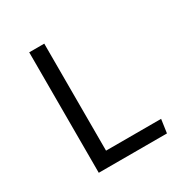

<svg xmlns="http://www.w3.org/2000/svg" viewBox="-159 -820 919 951"><g transform="rotate(-30 300.0 -344.5)"><path d="M136 0V-689H222V-77H537L526 0Z"/></g></svg>

Font: Fira Mono
Style: Regular
Weight: 400
Designer: Carrois Corporate & Edenspiekermann AG
Foundry: Carrois Corporate GbR & Edenspiekermann AG
Version: Version 3.206;PS 003.206;hotconv 1.0.70;makeotf.lib2.5.58329